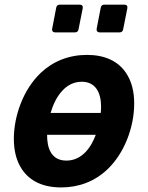

<svg xmlns="http://www.w3.org/2000/svg" viewBox="-20 -798 642 832"><path d="M219.2 -657.7H304.7C313.5 -657.7 318.8 -662.1 320.3 -670.9L338.4 -761.7C340.3 -771.5 335.9 -777.8 325.7 -777.8H239.3C230.5 -777.8 225.1 -773.4 223.6 -764.6L206.1 -673.8C204.1 -664.1 209.5 -657.7 219.2 -657.7ZM412.1 -657.7H498C506.8 -657.7 512.2 -662.1 513.7 -670.9L531.7 -761.7C533.7 -771.5 529.3 -777.8 519 -777.8H432.1C423.3 -777.8 418 -773.4 416.5 -764.6L398.9 -673.8C397 -664.1 402.3 -657.7 412.1 -657.7ZM245.1 14.2C321.3 14.2 390.1 -11.7 444.8 -63.5C519.5 -133.8 561.5 -247.6 561.5 -349.1C561.5 -400.4 550.8 -445.8 525.9 -482.4C490.7 -534.2 433.1 -560.1 356.9 -560.1C278.8 -560.1 210 -532.7 156.7 -482.4C80.6 -410.2 40 -295.4 40 -196.3C40 -143.1 51.8 -98.6 75.7 -63.5C109.9 -13.2 166.5 14.2 245.1 14.2ZM199.2 -308.6C220.7 -382.3 265.6 -443.8 334 -443.8C394.5 -443.8 418 -396.5 418 -335.4C418 -326.7 417.5 -317.9 416.5 -308.6ZM267.6 -102.1C199.2 -102.1 183.6 -161.1 184.1 -213.9H395C375.5 -161.1 336.4 -102.1 267.6 -102.1Z"/></svg>

Font: Hack
Style: Bold Oblique
Weight: 700
Italic angle: -12°
Monospace: yes
Designer: Christopher Simpkins
Foundry: Christopher Simpkins
Version: Version 2.010